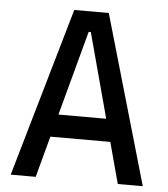

<svg xmlns="http://www.w3.org/2000/svg" viewBox="-51 -739 688 785"><g transform="rotate(5 293.0 -346.5)"><path d="M22 0 222.2 -693.4H363.8L564 0H461.4L297.4 -609.4H288.6L124.5 0ZM114.7 -168.9V-261.7H466.3V-168.9Z"/></g></svg>

Font: Cascadia Mono
Style: Regular
Weight: 400
Monospace: yes
Designer: Aaron Bell
Foundry: Saja Typeworks
Version: Version 2102.003